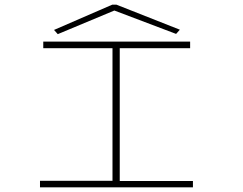

<svg xmlns="http://www.w3.org/2000/svg" viewBox="-20 -801 1040 821"><path d="M151 0V-28H461V-595H165V-623H793V-595H492V-27H805V0ZM227 -655 211 -673 460 -781H478L749 -674L733 -656L469 -756Z"/></svg>

Font: Inconsolata UltraExpanded ExtraLight
Style: Regular
Weight: 200
Width: 9
Monospace: yes
Designer: Raph Levien, Cyreal, Brenton Simpson
Foundry: Raph Levien, Cyreal, Google
Version: Version 3.001; ttfautohint (v1.8.2.53-6de2)